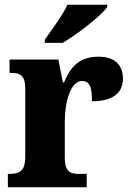

<svg xmlns="http://www.w3.org/2000/svg" viewBox="-20 -786 550 806"><path d="M168 -619V-606H243C306 -643 406 -721 430 -756V-766H263C243 -721 195 -659 168 -619ZM13 0H344V-56H312C276 -56 252 -64 252 -123V-276C252 -356 276 -446 324 -446C359 -446 366 -416 366 -361C446 -361 496 -390 496 -456C496 -509 466 -548 394 -548C320 -548 279 -514 249 -440H244L225 -536H20V-480H24C65 -480 86 -471 86 -412V-128C86 -65 60 -56 17 -56H13Z"/></svg>

Font: Noto Serif Devanagari SemiCondensed ExtraBold
Style: Regular
Weight: 800
Width: 4
Designer: Universal Thirst, Indian Type Foundry and the Monotype Design Team
Foundry: Monotype Imaging Inc.
Version: Version 2.004